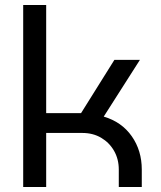

<svg xmlns="http://www.w3.org/2000/svg" viewBox="-20 -750 647 770"><path d="M73 0V-730H165.2V-296.2H305L438.8 -510H541.2L396 -282.4Q468.2 -261 508.4 -203.6Q548.6 -146.2 548.6 -70V0H456.4V-70Q456.4 -111.8 437.5 -144.9Q418.6 -178 385.8 -197.4Q353 -216.8 310 -216.8H165.2V0Z"/></svg>

Font: MuseoModerno Thin
Style: Regular
Weight: 100
Designer: Pablo Cosgaya, Héctor Gatti, Marcela Romero, and the Authors of The MuseoModerno Project.
Foundry: Omnibus-Type Team
Version: Version 1.003